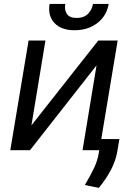

<svg xmlns="http://www.w3.org/2000/svg" viewBox="-20 -747 695 955"><path d="M136.4 -123.6 468.8 -545.5H565.3L483.7 -55.4H573.9L562.5 11.4Q547.2 95.2 471.6 187.5L402 173.3Q431.8 123.2 448.9 86.5Q465.9 49.7 471.6 12.8L473.7 0H390.6L460.2 -421.9L129.3 0H31.2L122.2 -545.5H206ZM442.5 -727.3H520.6Q511 -669 464.7 -632.8Q418.3 -596.6 350.9 -596.6Q284.4 -596.6 250.7 -632.8Q217 -669 226.6 -727.3H304.7Q299.4 -697.1 312.9 -677.4Q326.3 -657.7 361.5 -657.7Q396.7 -657.7 416.9 -677.4Q437.1 -697.1 442.5 -727.3Z"/></svg>

Font: Karasuma Gothic
Style: Italic
Weight: 400
Italic angle: -9.39999°
Designer: Rasmus Andersson / Ryoko Nishizuka
Foundry: Genbu
Version: Version 1.00